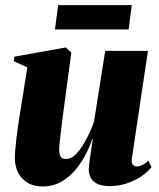

<svg xmlns="http://www.w3.org/2000/svg" viewBox="-20 -696 606 730"><path d="M144 13Q107 13 83.2 -2.2Q59.5 -17.5 48 -41.8Q36.5 -66 36.5 -93.5Q36.5 -109 38.2 -128.8Q40 -148.5 42.5 -170.5Q45 -192.5 48.2 -214.2Q51.5 -236 54.5 -255.5L84 -440L32 -463.5L34.5 -480.5L230 -515.5L251 -496L223 -285.5Q220 -264.5 217 -240Q214 -215.5 211.2 -193Q208.5 -170.5 206.8 -153.8Q205 -137 205 -131Q205 -119 206.8 -110.2Q208.5 -101.5 214.2 -96.5Q220 -91.5 231.5 -91.5Q252.5 -91.5 272.8 -114.2Q293 -137 310 -170Q327 -203 337.5 -233.5L380 -502.5H542.5L481 -91Q479 -75.5 485.8 -69.2Q492.5 -63 499.5 -63Q509 -63 521.2 -68.8Q533.5 -74.5 543.5 -85.5L556 -60.5Q539.5 -40 514.5 -23.8Q489.5 -7.5 459.5 2Q429.5 11.5 397.5 11.5Q356.5 11.5 337 -5.5Q317.5 -22.5 317.5 -53Q317.5 -59 319 -71.5Q320.5 -84 322.8 -100Q325 -116 327.8 -133.8Q330.5 -151.5 333 -168H331Q320 -135 302.5 -102.8Q285 -70.5 261.5 -44.2Q238 -18 208.5 -2.5Q179 13 144 13ZM201 -676.5H481L469 -584H189Z"/></svg>

Font: Merriweather 144pt Black
Style: Italic
Weight: 900
Italic angle: -7.8°
Version: Version 2.101